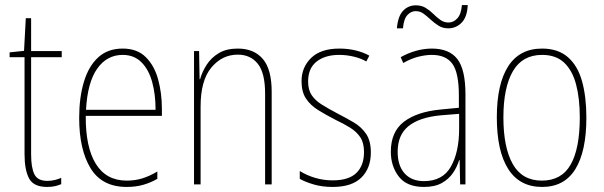

<svg xmlns="http://www.w3.org/2000/svg" viewBox="-20 -729 2389 759"><path d="M167 -14Q183 -14 197 -17.5Q211 -21 222 -26V-1Q210 4 197 7Q184 10 166 10Q113 10 95 -23.5Q77 -57 77 -120V-503H18V-522L75 -528L82 -657H103V-527H224V-503H103V-119Q103 -66 116 -40Q129 -14 167 -14Z M465 -537Q522 -537 556 -503.5Q590 -470 605 -415.5Q620 -361 620 -298V-271H319Q318 -147 359 -81Q400 -15 481 -15Q513 -15 541.5 -23.5Q570 -32 602 -51V-22Q576 -7 546.5 1.5Q517 10 481 10Q383 10 338 -64Q293 -138 293 -263Q293 -343 311.5 -405Q330 -467 368 -502Q406 -537 465 -537ZM465 -512Q403 -512 364.5 -458Q326 -404 320 -295H595Q595 -356 581.5 -405Q568 -454 539 -483Q510 -512 465 -512Z M920 -537Q984 -537 1019 -496Q1054 -455 1054 -366V0H1028V-359Q1028 -441 999 -477Q970 -513 920 -513Q858 -513 815.5 -462Q773 -411 773 -308V0H747V-527H767L769 -416H771Q779 -445 797 -473Q815 -501 845 -519Q875 -537 920 -537Z M1446 -126Q1446 -64 1408.5 -27Q1371 10 1295 10Q1253 10 1219.5 0Q1186 -10 1165 -22V-53Q1192 -36 1225.5 -26Q1259 -16 1295 -16Q1359 -16 1389 -45.5Q1419 -75 1419 -128Q1419 -164 1404.5 -186Q1390 -208 1364.5 -224Q1339 -240 1305 -256Q1268 -275 1237.5 -294Q1207 -313 1189.5 -339.5Q1172 -366 1172 -408Q1172 -463 1210 -500Q1248 -537 1322 -537Q1356 -537 1386.5 -529.5Q1417 -522 1440 -509L1428 -486Q1408 -498 1379 -505Q1350 -512 1321 -512Q1265 -512 1231.5 -485.5Q1198 -459 1198 -407Q1198 -374 1212 -353Q1226 -332 1251.5 -316Q1277 -300 1311 -282Q1348 -263 1378.5 -245Q1409 -227 1427.5 -199.5Q1446 -172 1446 -126Z M1687 -537Q1756 -537 1788 -495.5Q1820 -454 1820 -356V0H1799L1797 -96H1795Q1787 -69 1770.5 -45Q1754 -21 1726.5 -5.5Q1699 10 1656 10Q1588 10 1556.5 -31Q1525 -72 1525 -129Q1525 -208 1576.5 -247.5Q1628 -287 1721 -296L1794 -303V-351Q1794 -441 1768.5 -476.5Q1743 -512 1687 -512Q1663 -512 1634.5 -505Q1606 -498 1574 -480L1564 -503Q1592 -519 1624 -528Q1656 -537 1687 -537ZM1721 -273Q1638 -265 1595 -230.5Q1552 -196 1552 -129Q1552 -74 1579.5 -43.5Q1607 -13 1656 -13Q1730 -13 1762.5 -70.5Q1795 -128 1795 -220V-279ZM1549 -617Q1553 -665 1573.5 -686.5Q1594 -708 1624 -708Q1646 -708 1662.5 -698Q1679 -688 1692.5 -674.5Q1706 -661 1720.5 -650.5Q1735 -640 1753 -640Q1773 -640 1788 -656.5Q1803 -673 1806 -709H1829Q1827 -662 1805 -639.5Q1783 -617 1752 -617Q1730 -617 1713.5 -627.5Q1697 -638 1683 -651Q1669 -664 1655 -674.5Q1641 -685 1623 -685Q1605 -685 1590.5 -669.5Q1576 -654 1573 -617Z M2298 -264Q2298 -131 2254.5 -60.5Q2211 10 2123 10Q2034 10 1989 -61Q1944 -132 1944 -265Q1944 -397 1989 -467Q2034 -537 2123 -537Q2186 -537 2225 -503Q2264 -469 2281 -407.5Q2298 -346 2298 -264ZM1970 -265Q1970 -146 2007 -80.5Q2044 -15 2122 -15Q2200 -15 2236 -78.5Q2272 -142 2272 -265Q2272 -339 2257.5 -394.5Q2243 -450 2210.5 -481Q2178 -512 2123 -512Q2045 -512 2007.5 -447.5Q1970 -383 1970 -265Z"/></svg>

Font: Noto Sans Myanmar Condensed Thin
Style: Regular
Weight: 100
Width: 3
Designer: Monotype Design Team
Foundry: Monotype Imaging Inc.
Version: Version 2.107; ttfautohint (v1.8.4.7-5d5b)